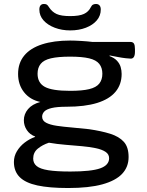

<svg xmlns="http://www.w3.org/2000/svg" viewBox="-20 -734 740 966"><path d="M323 212Q228 212 168 199Q108 186 79 157Q50 128 50 81Q50 52 65 27Q80 2 104 -16.5Q128 -35 156 -45L157 -47Q130 -57 115 -79.5Q100 -102 100 -129Q100 -160 121 -185Q142 -210 183 -221Q131 -232 101 -270Q71 -308 71 -362Q71 -417 102 -454.5Q133 -492 192 -511Q251 -530 333 -530Q355 -530 388.5 -528Q422 -526 445 -523H636Q649 -523 654 -514.5Q659 -506 659 -487V-474Q659 -439 638 -439Q631 -439 613 -441Q595 -443 574 -447Q553 -451 532 -455L531 -452Q555 -443 568.5 -428.5Q582 -414 587 -397Q592 -380 592 -362Q592 -309 561 -272Q530 -235 468.5 -216Q407 -197 315 -197Q267 -197 240 -190.5Q213 -184 202.5 -172.5Q192 -161 192 -147Q192 -127 212 -116.5Q232 -106 266 -101Q300 -96 342.5 -92.5Q385 -89 428 -84Q490 -75 534.5 -61Q579 -47 603 -20.5Q627 6 627 56Q627 106 594.5 140.5Q562 175 495 193.5Q428 212 323 212ZM334 129Q439 129 484 113Q529 97 529 62Q529 42 511 30Q493 18 462 11.5Q431 5 392 1.5Q353 -2 310 -5.5Q267 -9 226 -16Q193 -5 170 14Q147 33 147 64Q147 87 164.5 101.5Q182 116 223 122.5Q264 129 334 129ZM333 -277Q393 -277 428.5 -285.5Q464 -294 479.5 -313.5Q495 -333 495 -363Q495 -393 479.5 -412.5Q464 -432 428.5 -440.5Q393 -449 333 -449Q272 -449 236 -440.5Q200 -432 184.5 -412.5Q169 -393 169 -363Q169 -317 205.5 -297Q242 -277 333 -277ZM333 -581Q291 -581 255.5 -594.5Q220 -608 199 -631.5Q178 -655 178 -686Q178 -700 184 -707Q190 -714 201 -714Q211 -714 216 -710.5Q221 -707 227 -697Q242 -674 265 -663.5Q288 -653 333 -653Q379 -653 402.5 -664Q426 -675 437 -698Q442 -708 448.5 -711Q455 -714 463 -714Q474 -714 480.5 -707Q487 -700 487 -686Q487 -655 467 -631.5Q447 -608 412 -594.5Q377 -581 333 -581Z"/></svg>

Font: Asap Expanded Medium
Style: Regular
Weight: 500
Width: 7
Designer: Pablo Cosgaya
Foundry: Omnibus-Type
Version: Version 3.001